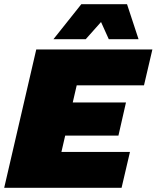

<svg xmlns="http://www.w3.org/2000/svg" viewBox="-28 -896 747 916"><path d="M578 -876 633 -709H491L454 -791L381 -709H227L360 -876ZM-8 0 145 -660H699L659 -489H338L319 -407H573L537 -249H283L265 -171H592L552 0Z"/></svg>

Font: Elaine Sans Black
Style: Italic
Weight: 900
Italic angle: -13°
Designer: Wei Huang
Foundry: Wei Huang
Version: Version 2.001;December 24, 2019;FontCreator 12.0.0.2547 64-b